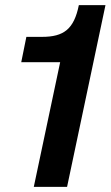

<svg xmlns="http://www.w3.org/2000/svg" viewBox="-20 -730 434 750"><path d="M112 0H242L392 -710H288C269 -616 229 -586 144 -586H83L63 -487H215Z"/></svg>

Font: Geist SemiBold
Style: Italic
Weight: 600
Italic angle: -12°
Designer: Basement.studio, Andrés Briganti, Mateo Zaragoza
Foundry: Basement.studio, Vercel, Andrés Briganti, Guido Ferreyra, Mateo Zaragoza
Version: Version 1.500